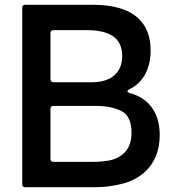

<svg xmlns="http://www.w3.org/2000/svg" viewBox="-20 -783 734 803"><path d="M86 0Q73 0 73 -13V-750Q73 -763 86 -763H368Q500 -763 561 -704Q610 -656 610 -572Q610 -514 586.5 -471.5Q563 -429 521 -410Q513 -405 513 -401Q513 -397 522 -394Q583 -378 615.5 -332.5Q648 -287 648 -218Q648 -168 631.5 -129Q615 -90 586 -64Q546 -28 489.5 -14Q433 0 380 0ZM363 -439Q424 -439 457.5 -467.5Q491 -496 491 -549Q491 -597 462 -624Q426 -657 342 -657H204Q191 -657 191 -644V-452Q191 -439 204 -439ZM366 -106Q406 -106 439.5 -112.5Q473 -119 497 -141Q530 -171 530 -227Q530 -298 487 -319Q444 -340 384 -340H204Q191 -340 191 -327V-119Q191 -106 204 -106Z"/></svg>

Font: Open Sauce Two Medium
Style: Regular
Weight: 500
Designer: Alfredo Marco Pradil
Foundry: Creative Sauce Fz LLC
Version: Version 1.477